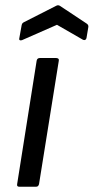

<svg xmlns="http://www.w3.org/2000/svg" viewBox="-20 -708 355 728"><path d="M53 0Q43 0 45 -10L119 -478Q121 -488 131 -488H193Q198 -488 201 -485.5Q204 -483 203 -478L128 -10Q127 -6 124.5 -3Q122 0 117 0ZM64 -556Q59 -554 55.5 -555.5Q52 -557 53 -562L62 -612Q63 -617 65 -619.5Q67 -622 71 -624L193 -686Q200 -690 207 -686L308 -619Q316 -614 315 -606L308 -564Q307 -559 303.5 -557Q300 -555 295 -557L196 -614Z"/></svg>

Font: Sofia Sans Hairline
Style: Italic
Weight: 1
Italic angle: -9°
Designer: Botio Nikoltchev, Ani Petrova
Foundry: lettersoup
Version: Version 4.102